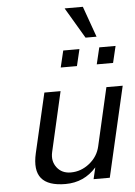

<svg xmlns="http://www.w3.org/2000/svg" viewBox="-63 -1000 743 1060"><g transform="rotate(-5 309.0 -470.0)"><path d="M291 -47.9H292Q348.1 -47.9 394.8 -85Q441.4 -122.1 454.1 -178.2L527.8 -500H618.2L502.9 0H413.1L428.2 -64Q359.9 13.2 256.8 13.2Q160.6 13.2 123.5 -32.2Q86.4 -77.6 107.9 -170.9L184.1 -500H273.9L198.2 -168.9Q187 -119.6 214.4 -83.7Q241.7 -47.9 291 -47.9ZM376 -629.9H286.1L308.1 -722.2H397.9ZM576.2 -629.9H485.8L507.8 -722.2H598.1ZM498 -782.2H437L335.9 -953.1H437Z"/></g></svg>

Font: Perun
Style: Italic
Weight: 400
Italic angle: -12°
Foundry: Stefan Peev, Context Ltd
Version: Version 001.000